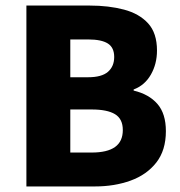

<svg xmlns="http://www.w3.org/2000/svg" viewBox="-20 -671 648 691"><path d="M75 0V-651H303Q371 -651 426 -636.5Q481 -622 513 -587Q545 -552 545 -489Q545 -441 523 -402.5Q501 -364 461 -349V-345Q516 -332 546.5 -297Q577 -262 577 -199Q577 -130 542.5 -86Q508 -42 450 -21Q392 0 322 0ZM233 -393H297Q346 -393 368.5 -412.5Q391 -432 391 -466Q391 -500 368 -514.5Q345 -529 298 -529H233ZM233 -122H310Q366 -122 394 -142Q422 -162 422 -203Q422 -243 394 -260Q366 -277 310 -277H233Z"/></svg>

Font: Mada ExtraBold
Style: Regular
Weight: 800
Designer: Khaled Hosny
Version: Version 1.5